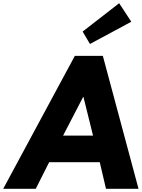

<svg xmlns="http://www.w3.org/2000/svg" viewBox="-48 -1172 880 1192"><path d="M465 -976 510.5 -899 767.2 -1037 691.8 -1152ZM590.5 -825H416.5L-28 0H174L257.3 -165H571.3L610 0H812ZM529.6 -330H343.6L468.1 -570H470.1Z"/></svg>

Font: Hussar Techniczny
Style: Bold 
Weight: 700
Foundry: Cannot Into Space Fonts
Version: Version 0.77